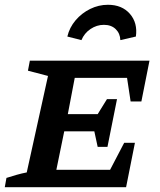

<svg xmlns="http://www.w3.org/2000/svg" viewBox="-30 -784 672 804"><path d="M-10 0 -3 -39Q19 -46 40 -52Q61 -58 82 -62L171 -466L87 -488L95 -530H596L562 -359H517L502 -458H283L254 -306H379L418 -369H460L420 -169H379L365 -234H239L206 -73H431L490 -186H535L498 0ZM422 -764Q481 -764 514 -726Q547 -688 539 -631L474 -616Q473 -644 454.5 -662Q436 -680 405 -680Q375 -680 349 -662.5Q323 -645 311 -616L252 -631Q261 -669 286.5 -699Q312 -729 347.5 -746.5Q383 -764 422 -764Z"/></svg>

Font: Piazzolla SC SemiBold
Style: Italic
Weight: 600
Italic angle: -11.3°
Designer: Juan Pablo del Peral
Foundry: Huerta Tipografica
Version: Version 1.330